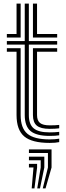

<svg xmlns="http://www.w3.org/2000/svg" viewBox="-20 -790 369 1073"><path d="M257.8 -30.5Q183.2 -30.5 150.8 -57.6Q118.3 -84.7 118.3 -147.1V-540.6H18.3V-560.4H118.3V-770H141.2V-560.4H299.5V-540.6H141.2V-147.1Q141.2 -95.2 168.3 -72.7Q195.4 -50.2 257.8 -50.2Q271.8 -50.2 284.8 -50.9Q297.7 -51.7 310.9 -53.1V-34Q300.8 -32.2 288 -31.4Q275.2 -30.5 257.8 -30.5ZM257.8 8.7Q158.6 8.7 115.6 -27.5Q72.5 -63.8 72.5 -147.1V-501H18.3V-520.7H95.4V-147.1Q95.4 -74 133.1 -42.5Q170.8 -10.9 257.8 -10.9Q272.3 -10.9 285.1 -11.9Q297.9 -13 310.9 -14.9V4.2Q290.8 8.7 257.8 8.7ZM257.8 -69.9Q207.6 -69.9 185.9 -87.8Q164.1 -105.7 164.1 -147.1V-520.7H299.5V-501H187V-147.1Q187 -116.2 203.6 -102.8Q220.1 -89.5 257.8 -89.5Q273 -89.5 286.3 -90Q299.5 -90.4 310.9 -91.9V-72.9Q300.1 -71.4 287 -70.7Q273.8 -69.9 257.8 -69.9ZM18.3 -580.2V-600H72.5V-770H95.4V-580.2ZM164.1 -580.2V-770H187V-600H299.5V-580.2ZM219 262.7 247.9 146V65.2H141.7V45H268.1V146L234.5 262.7ZM157.1 262.7 167.2 146H141.7V125.8H187.3V146L172.6 262.7ZM188.1 262.7 207.5 146V105.6H141.7V85.4H227.7V146L203.5 262.7Z"/></svg>

Font: Big Shoulders Inline Text Thin
Style: Regular
Weight: 100
Designer: Patric King
Foundry: XO Type Co
Version: Version 2.002